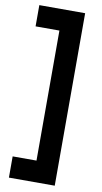

<svg xmlns="http://www.w3.org/2000/svg" viewBox="-103 -830 553 1044"><g transform="rotate(10 173.5 -308.0)"><path d="M26 168.6V51.4H157.6V-666.5H26V-783.7H279V168.6Z"/></g></svg>

Font: Anaheim
Style: Regular
Weight: 400
Designer: Vernon Adams
Foundry: Vernon Adams
Version: Version 2.001